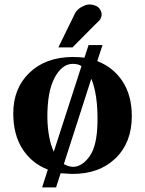

<svg xmlns="http://www.w3.org/2000/svg" viewBox="-20 -747 634 839"><path d="M556 -239Q556 -124 484.5 -55Q413 14 294 13Q293 13 245 10L225 72H164L189 -6Q119 -33 78.5 -95.5Q38 -158 38 -252Q38 -361 108.5 -429Q179 -497 297 -498Q324 -498 349 -495L367 -550H428L405 -480Q475 -453 515.5 -391.5Q556 -330 556 -239ZM406 -212Q408 -333 379 -403L259 -30Q280 -18 301 -18Q339 -19 371.5 -64Q404 -109 406 -212ZM336 -458Q322 -468 298 -468Q251 -468 218.5 -407Q186 -346 187 -231Q189 -141 215 -84ZM424 -688Q425 -680 422 -671.5Q419 -663 415 -658.5Q411 -654 402.5 -646Q394 -638 391 -635L297 -540H235L307 -687Q319 -712 355 -725Q374 -731 396.5 -722.5Q419 -714 424 -688Z"/></svg>

Font: GFS Artemisia
Style: Bold
Weight: 700
Designer: Designed by Takis Katsoulidis.
Foundry: Designed by Takis Katsoulidis.
Version: Version 1.0